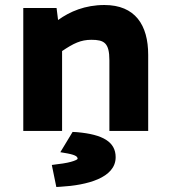

<svg xmlns="http://www.w3.org/2000/svg" viewBox="-20 -523 680 767"><path d="M228 0V-319C274 -350 303 -364 345 -364C396 -364 417 -352 417 -282V0H572V-304C572 -423 520 -503 397 -503C320 -503 259 -477 212 -443L206 -491H73V0ZM270 4 221 85 250 90C286 97 290 104 290 112C290 113 274 126 209 133L187 136L205 224L222 223C327 217 442 188 442 105C442 44 391 14 288 5Z"/></svg>

Font: Falling Sky
Style: ExBd
Weight: 400
Designer: Paul D. Hunt
Foundry: Adobe Systems Incorporated
Version: Version 1.02